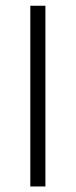

<svg xmlns="http://www.w3.org/2000/svg" viewBox="-20 -658 267 677"><path d="M86.9 -637.7H140.1V-0.5H86.9Z"/></svg>

Font: Vazir Thin FD
Style: Thin-FD
Weight: 100
Designer: Saber Rastikerdar
Foundry: Saber Rastikerdar
Version: Version 30.0.0